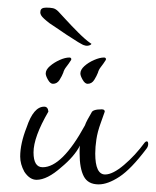

<svg xmlns="http://www.w3.org/2000/svg" viewBox="-20 -480 409 504"><path d="M239 4Q211 4 200 -17Q189 -38 189 -77Q189 -82 189 -87.5Q189 -93 190 -98Q175 -69 141 -41Q104 -8 76 -8Q58 -8 44 -29Q33 -49 33 -69Q33 -103 50 -146Q68 -200 96 -200Q106 -200 107 -187Q68 -120 68 -80Q68 -41 92 -41Q143 -41 203 -151Q205 -157 209.5 -165.5Q214 -174 220 -184Q223 -193 247 -193Q255 -193 255 -187L244 -156Q236 -134 233 -114Q230 -94 230 -77Q230 -22 256 -22Q276 -22 305.5 -47Q335 -72 360 -106Q363 -109 365 -109Q369 -109 369 -102Q369 -95 364 -89Q324 -36 293.5 -16Q263 4 239 4ZM210 -260Q203 -260 197 -270.5Q191 -281 191 -287Q191 -297 201.5 -306.5Q212 -316 227 -322.5Q242 -329 253 -329Q257 -329 258 -326V-323Q251 -312 245 -304.5Q239 -297 237 -289Q234 -281 227.5 -270.5Q221 -260 210 -260ZM119 -260Q112 -260 106 -270.5Q100 -281 100 -287Q100 -297 111 -306.5Q122 -316 136.5 -322.5Q151 -329 162 -329Q166 -329 167 -326V-323Q160 -312 154 -304.5Q148 -297 146 -289Q143 -281 136.5 -270.5Q130 -260 119 -260ZM202 -361Q199 -361 185 -369.5Q171 -378 154.5 -389Q138 -400 125 -409Q112 -418 110 -419Q92 -433 88.5 -439Q85 -445 86 -449Q86 -460 101 -460Q112 -460 119 -458.5Q126 -457 133 -450Q136 -447 151.5 -430Q167 -413 185.5 -394.5Q204 -376 217 -367L220 -365Q219 -362 213 -360.5Q207 -359 202 -361Z"/></svg>

Font: Lavishly Yours
Style: Regular
Weight: 400
Designer: Robert E. Leuschke
Foundry: Robert E. Leuschke
Version: Version 1.010; ttfautohint (v1.8.3)